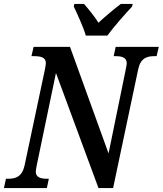

<svg xmlns="http://www.w3.org/2000/svg" viewBox="-39 -951 823 971"><path d="M395 -771H504C539 -819 594 -880 629 -918L632 -931H572C541 -908 492 -867 459 -836C440 -867 407 -907 386 -931H337L334 -918C352 -880 382 -816 395 -771ZM-19 0H198L208 -47H200C168 -47 142 -53 142 -83C142 -89 144 -100 147 -116L244 -582L459 0H533L660 -601C672 -658 705 -667 742 -667H753L764 -714H546L536 -667H545C576 -667 602 -661 602 -631C602 -624 599 -611 597 -600L510 -175L315 -714H131L120 -667H132C168 -667 193 -661 193 -631C193 -624 190 -613 188 -599L85 -113C72 -56 39 -47 2 -47H-9Z"/></svg>

Font: Noto Serif Condensed SemiBold
Style: Italic
Weight: 600
Width: 3
Italic angle: -12°
Designer: Monotype Design Team
Foundry: Monotype Imaging Inc.
Version: Version 2.014